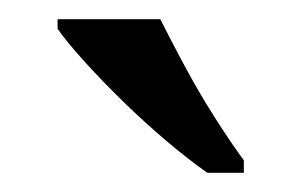

<svg xmlns="http://www.w3.org/2000/svg" viewBox="-20 -786 314 200"><path d="M196 -606Q176 -620 153 -639.5Q130 -659 107.5 -681Q85 -703 67 -723Q49 -743 40 -756V-766H147Q158 -744 172.5 -717Q187 -690 203.5 -664Q220 -638 234 -619V-606Z"/></svg>

Font: Noto Serif Ethiopic
Style: Regular
Weight: 400
Designer: Monotype Design Team
Foundry: Monotype Imaging Inc.
Version: Version 2.102